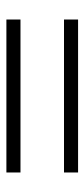

<svg xmlns="http://www.w3.org/2000/svg" viewBox="148 -630 264 600"><g transform="rotate(-90 280.0 -330.0)"><path d="M41 -398V-442H519V-398ZM41 -218V-262H519V-218Z"/></g></svg>

Font: Hedvig Letters Serif 24pt 24pt
Style: Regular
Weight: 400
Version: Version 1.000